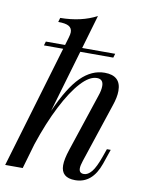

<svg xmlns="http://www.w3.org/2000/svg" viewBox="-98 -859 724 938"><g transform="rotate(10 263.5 -390.5)"><path d="M486 -162 461 -89Q425 14 340 14Q270 14 270 -48Q270 -78 286 -126L381 -412Q391 -440 391 -462Q391 -496 359 -496Q322 -496 279.5 -449.5Q237 -403 194 -319Q151 -235 114 -124L78 0H-9L189 -667Q194 -684 194 -694Q194 -714 178 -723.5Q162 -733 125 -733L131 -754Q235 -755 311 -795L166 -299Q220 -421 274 -474.5Q328 -528 392 -528Q473 -528 473 -452Q473 -420 458 -377L361 -85Q353 -61 353 -47Q353 -23 377 -23Q397 -23 415.5 -45.5Q434 -68 454 -125L467 -162ZM420 -608H76L82 -628H426Z"/></g></svg>

Font: Playfair Display
Style: Italic
Weight: 400
Italic angle: -14°
Designer: Claus Eggers Sørensen
Foundry: Claus Eggers Sørensen
Version: Version 1.200; ttfautohint (v1.6)